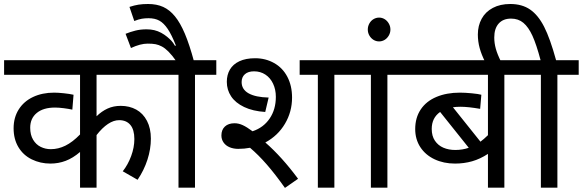

<svg xmlns="http://www.w3.org/2000/svg" viewBox="-20 -916 2844 937"><path d="M776.9 -622.1V-550.8H451.2V-348.6Q476.1 -373 504.9 -386.2Q533.7 -399.4 569.3 -399.4Q611.8 -399.4 645 -381.1Q678.2 -362.8 697.3 -326.2Q716.3 -289.6 716.3 -239.3Q716.3 -188.5 699.5 -136.5Q682.6 -84.5 651.4 -38.6L579.1 -80.1Q604.5 -112.3 620.1 -154.5Q635.7 -196.8 635.7 -237.3Q635.7 -283.2 616.2 -306.4Q596.7 -329.6 561.5 -329.6Q534.7 -329.6 506.8 -311Q479 -292.5 451.2 -256.8V0H370.6V-174.3Q335.9 -144.5 300.5 -131.1Q265.1 -117.7 226.1 -117.7Q176.8 -117.7 135 -138.2Q93.3 -158.7 69.8 -198Q46.4 -237.3 46.4 -290Q46.4 -342.3 71.3 -381.8Q96.2 -421.4 141.1 -442.6Q186 -463.9 244.1 -463.9Q263.7 -463.9 291.5 -460.9Q319.3 -458 338.9 -453.6L333 -380.9Q315.9 -384.8 291.5 -387.9Q267.1 -391.1 248.5 -391.1Q191.4 -391.1 159.4 -364.7Q127.4 -338.4 127.4 -292.5Q127.4 -257.8 141.6 -234.1Q155.8 -210.4 178.7 -199.2Q201.7 -188 228 -188Q264.2 -188 299.1 -205.1Q334 -222.2 370.6 -259.8V-550.8H0V-622.1Z M1035.6 -550.8H931.6V0H851.1V-550.8H762.2V-622.1H1035.6ZM842.3 -614.7Q820.3 -646 802.7 -663.6Q785.2 -681.2 769.8 -689.2Q754.4 -697.3 739.5 -700.2Q724.6 -703.1 700.7 -703.1Q665 -703.1 619.1 -681.6L592.8 -751Q615.7 -760.3 640.6 -766.6Q665.5 -772.9 695.3 -772.9Q715.3 -772.9 732.9 -768.8Q750.5 -764.6 766.6 -755.9Q782.7 -747.1 795.7 -736.3Q808.6 -725.6 816.9 -716.6Q825.2 -707.5 834 -692.4L838.4 -693.8Q817.4 -747.1 798.3 -775.1Q779.3 -803.2 757.8 -815.2Q736.3 -827.1 704.6 -827.1Q687.5 -827.1 671.9 -824.5Q656.2 -821.8 635.3 -813.5L611.8 -882.3Q635.7 -890.1 656 -893.3Q676.3 -896.5 702.6 -896.5Q745.1 -896.5 776.6 -882.1Q808.1 -867.7 833.7 -836.4Q859.4 -805.2 882.1 -751.7Q904.8 -698.2 927.2 -614.7Z M1715.8 -550.8H1611.8V0H1531.2V-550.8H1442.4V-622.1H1715.8ZM1212.4 -275.4Q1265.6 -293 1295.9 -337.4Q1326.2 -381.8 1326.2 -443.4Q1326.2 -479 1312.7 -507.6Q1299.3 -536.1 1275.1 -552Q1251 -567.9 1219.7 -567.9Q1190.9 -567.9 1175 -553.7Q1159.2 -539.6 1159.2 -515.6Q1159.2 -479.5 1193.4 -460.4Q1227.5 -441.4 1291 -439.9L1274.4 -369.6Q1213.9 -373.5 1171.4 -393.8Q1128.9 -414.1 1107.9 -445.8Q1086.9 -477.5 1086.9 -516.6Q1086.9 -550.8 1102.1 -576.7Q1117.2 -602.5 1148.4 -617.2Q1179.7 -631.8 1225.1 -631.8Q1275.9 -631.8 1317.6 -608.4Q1359.4 -585 1382.3 -541.3Q1405.3 -497.6 1405.3 -439.9Q1405.3 -370.6 1370.8 -312.3Q1336.4 -253.9 1274.9 -220.7Q1356 -149.9 1434.6 -43.5L1370.6 1Q1322.8 -66.4 1281.7 -113.5Q1240.7 -160.6 1200.2 -194.8Q1172.9 -189.5 1142.6 -189.5Q1119.6 -189.5 1100.8 -197.3Q1082 -205.1 1071.3 -220.2Q1060.5 -235.4 1060.5 -254.9Q1060.5 -282.7 1077.6 -298.6Q1094.7 -314.5 1124.5 -314.5Q1144.5 -314.5 1164.3 -305.4Q1184.1 -296.4 1212.4 -275.4Z M1974.6 -550.8H1870.6V0H1790V-550.8H1701.2V-622.1H1974.6Z M1885.3 -772Q1885.3 -755.9 1877.2 -742.2Q1869.1 -728.5 1856.7 -721.2Q1844.2 -713.9 1830.1 -713.9Q1815.4 -713.9 1803 -721.4Q1790.5 -729 1782.7 -742.4Q1774.9 -755.9 1774.9 -772Q1774.9 -787.6 1782.5 -801.3Q1790 -814.9 1802.7 -822.5Q1815.4 -830.1 1830.1 -830.1Q1844.7 -830.1 1857.2 -822.5Q1869.6 -814.9 1877.4 -801.3Q1885.3 -787.6 1885.3 -772Z M2267.6 -194.8 2127.9 -369.6Q2086.9 -340.8 2086.9 -286.6Q2086.9 -252.4 2102.5 -229.2Q2118.2 -206.1 2144 -195.1Q2169.9 -184.1 2201.7 -184.1Q2236.8 -184.1 2267.6 -194.8ZM2545.4 -622.1V-550.8H2441.4V0H2361.3V-165Q2323.2 -140.1 2283.9 -128.9Q2244.6 -117.7 2200.7 -117.7Q2145 -117.7 2100.6 -138.7Q2056.2 -159.7 2031.2 -198Q2006.3 -236.3 2006.3 -286.1Q2006.3 -341.8 2033.4 -382.1Q2060.5 -422.4 2110.1 -443.1Q2159.7 -463.9 2224.6 -463.9Q2249.5 -463.9 2282.5 -460.7Q2315.4 -457.5 2329.1 -453.6L2323.2 -384.8Q2264.2 -395 2227.5 -395Q2207.5 -395 2190.4 -392.6L2324.7 -224.6Q2340.8 -236.3 2361.3 -256.3V-550.8H1960V-622.1Z M2347.2 -614.7Q2329.6 -649.4 2320.8 -681.6Q2312 -713.9 2312 -747.6Q2312 -790.5 2330.6 -824.5Q2349.1 -858.4 2385 -877.4Q2420.9 -896.5 2470.2 -896.5Q2527.8 -896.5 2567.1 -869.4Q2606.4 -842.3 2635.5 -785.4Q2664.6 -728.5 2693.8 -622.1H2804.2V-550.8H2700.2V0H2619.6V-550.8H2530.8V-622.1H2618.2Q2597.7 -699.2 2578.4 -741.5Q2559.1 -783.7 2534.4 -804.4Q2509.8 -825.2 2474.1 -825.2Q2435.1 -825.2 2413.6 -801Q2392.1 -776.9 2392.1 -732.9Q2392.1 -705.6 2399.7 -678.2Q2407.2 -650.9 2425.3 -614.7Z"/></svg>

Font: NotoSans
Style: Regular
Weight: 400
Designer: Monotype Design team
Foundry: Monotype Imaging Inc.
Version: Version 1.04; ttfautohint (v1.4.1)